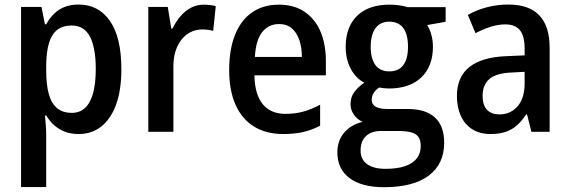

<svg xmlns="http://www.w3.org/2000/svg" viewBox="-20 -571 2471 832"><path d="M320.3 -551.3Q407.2 -551.3 456.5 -480.2Q505.9 -409.2 505.9 -271Q505.9 -180.7 483.2 -118.2Q460.4 -55.7 418.9 -22.9Q377.4 9.8 320.8 9.8Q287.1 9.8 260.7 -0.5Q234.4 -10.7 214.4 -28.8Q194.3 -46.9 180.7 -70.3H174.8Q177.2 -47.9 178.7 -25.6Q180.2 -3.4 180.2 14.2V239.7H71.3V-541H159.7L174.8 -465.8H180.2Q195.3 -493.2 215.1 -512.2Q234.9 -531.2 261 -541.3Q287.1 -551.3 320.3 -551.3ZM290.5 -460.4Q252 -460.4 227.8 -441.4Q203.6 -422.4 192.1 -384Q180.7 -345.7 180.2 -287.1V-265.6Q180.2 -204.6 191.4 -163.8Q202.6 -123 227.1 -102.5Q251.5 -82 291.5 -82Q326.2 -82 349.1 -103.8Q372.1 -125.5 383.5 -167.7Q395 -210 395 -271.5Q395 -363.8 369.9 -412.1Q344.7 -460.4 290.5 -460.4Z M863.3 -550.8Q875.5 -550.8 889.2 -549.3Q902.8 -547.9 915 -544.4L903.8 -437Q894 -440.4 881.3 -441.9Q868.7 -443.4 856.4 -443.4Q830.1 -443.4 807.1 -432.4Q784.2 -421.4 767.1 -400.1Q750 -378.9 740.5 -348.9Q731 -318.8 731.4 -280.8V0H622.6V-541H707L722.2 -447.3H727.5Q741.2 -475.6 761 -499.3Q780.8 -522.9 806.4 -536.9Q832 -550.8 863.3 -550.8Z M1188.5 -550.8Q1253.9 -550.8 1299.3 -520.3Q1344.7 -489.7 1368.4 -435.1Q1392.1 -380.4 1392.1 -307.1V-244.6H1082.5Q1084 -162.6 1118.2 -120.1Q1152.3 -77.6 1216.8 -77.6Q1258.3 -77.6 1293.7 -87.2Q1329.1 -96.7 1367.2 -117.2V-26.4Q1332 -7.8 1294.2 1Q1256.3 9.8 1207.5 9.8Q1132.3 9.8 1079.8 -23.2Q1027.3 -56.2 1000.2 -118.2Q973.1 -180.2 973.1 -267.1Q973.1 -357.9 999 -421.4Q1024.9 -484.9 1073 -517.8Q1121.1 -550.8 1188.5 -550.8ZM1189.5 -466.8Q1143.6 -466.8 1116 -431.6Q1088.4 -396.5 1084.5 -324.2H1288.1Q1288.1 -365.7 1277.1 -397.7Q1266.1 -429.7 1244.4 -448.2Q1222.7 -466.8 1189.5 -466.8Z M1644 240.2Q1547.4 240.2 1494.6 200.7Q1441.9 161.1 1441.9 89.4Q1441.9 39.1 1470.9 4.4Q1500 -30.3 1550.8 -43Q1529.3 -52.7 1514.2 -73.2Q1499 -93.8 1499 -119.6Q1499 -149.4 1514.4 -170.9Q1529.8 -192.4 1558.6 -212.9Q1522 -231.4 1500 -272.9Q1478 -314.5 1478 -367.7Q1478 -425.3 1500.2 -466.3Q1522.5 -507.3 1564.9 -529.1Q1607.4 -550.8 1668 -550.8Q1683.1 -550.8 1698 -549.3Q1712.9 -547.9 1725.1 -545.4Q1737.3 -543 1744.6 -540H1911.1V-476.6L1831.1 -462.4Q1843.3 -442.9 1849.6 -418.9Q1856 -395 1856 -368.2Q1856 -283.7 1805.7 -235.6Q1755.4 -187.5 1664.6 -187.5Q1640.6 -188 1622.6 -191.9Q1608.4 -181.6 1599.6 -168.7Q1590.8 -155.8 1590.8 -138.2Q1590.8 -125 1598.6 -116.2Q1606.4 -107.4 1621.8 -103Q1637.2 -98.6 1659.7 -98.6H1748.5Q1824.2 -98.6 1864.5 -62Q1904.8 -25.4 1904.8 47.4Q1904.8 139.6 1837.9 189.9Q1771 240.2 1644 240.2ZM1650.4 160.6Q1700.7 160.6 1734.6 149.2Q1768.6 137.7 1785.9 115.5Q1803.2 93.3 1803.2 62Q1803.2 35.6 1792.5 21.5Q1781.7 7.3 1760 2Q1738.3 -3.4 1705.6 -3.4H1629.4Q1604 -3.4 1584.2 6.1Q1564.5 15.6 1553.5 34.4Q1542.5 53.2 1542.5 81.5Q1542.5 120.1 1571 140.4Q1599.6 160.6 1650.4 160.6ZM1667.5 -261.7Q1707.5 -261.7 1727.8 -289.1Q1748 -316.4 1748 -367.7Q1748 -422.9 1727.3 -450Q1706.5 -477.1 1667 -477.1Q1627.9 -477.1 1607.2 -449Q1586.4 -420.9 1586.4 -367.2Q1586.4 -316.9 1606.7 -289.3Q1627 -261.7 1667.5 -261.7Z M2182.6 -551.3Q2272.5 -551.3 2317.1 -504.4Q2361.8 -457.5 2361.8 -362.8V0H2282.7L2263.7 -75.7H2260.3Q2241.7 -47.4 2220.5 -28.3Q2199.2 -9.3 2171.6 0.2Q2144 9.8 2105.5 9.8Q2059.6 9.8 2026.9 -10.7Q1994.1 -31.2 1977.1 -68.4Q1960 -105.5 1960 -154.8Q1960 -237.8 2014.4 -280.8Q2068.8 -323.7 2174.8 -327.6L2253.4 -331.1V-359.9Q2253.4 -415.5 2232.7 -440.4Q2211.9 -465.3 2170.4 -465.3Q2138.7 -465.3 2106.4 -455.1Q2074.2 -444.8 2040.5 -427.2L2007.3 -506.3Q2043.9 -527.3 2088.9 -539.3Q2133.8 -551.3 2182.6 -551.3ZM2253.4 -259.8 2197.3 -256.8Q2129.4 -253.9 2100.3 -228.3Q2071.3 -202.6 2071.3 -156.2Q2071.3 -114.3 2090.8 -94.7Q2110.4 -75.2 2143.6 -75.2Q2192.4 -75.2 2222.9 -110.4Q2253.4 -145.5 2253.4 -210Z"/></svg>

Font: Open Sans SemiCondensed SemiBold
Style: Regular
Weight: 600
Width: 4
Designer: Monotype Design Team
Foundry: Monotype Imaging Inc.
Version: Version 3.000